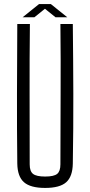

<svg xmlns="http://www.w3.org/2000/svg" viewBox="-20 -918 444 944"><path d="M202 6Q130 6 98 -22Q66 -50 65 -114Q63 -287 63.5 -456.5Q64 -626 65 -800H127Q125 -626 125.5 -455Q126 -284 126 -110Q126 -76 142.5 -63Q159 -50 202 -50Q245 -50 261 -63Q277 -76 277 -110Q277 -284 278 -455Q279 -626 277 -800H338Q340 -626 340.5 -456.5Q341 -287 338 -114Q337 -50 305.5 -22Q274 6 202 6ZM91 -833 172 -898H230L311 -833H253L201 -875L149 -833Z"/></svg>

Font: Big Shoulders Text Light
Style: Regular
Weight: 300
Designer: Patric King
Foundry: XO Type Co
Version: Version 1.000; ttfautohint (v1.8.2)